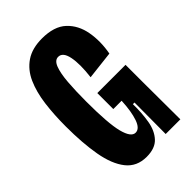

<svg xmlns="http://www.w3.org/2000/svg" viewBox="-210 -746 832 832"><g transform="rotate(-45 206.0 -330.0)"><path d="M175 12Q115 12 81 -31Q47 -74 33.5 -150.5Q20 -227 20 -329Q20 -401 28 -463Q36 -525 57 -572Q78 -619 117 -645.5Q156 -672 217 -672Q291 -672 329.5 -636Q368 -600 378.5 -542Q389 -484 377 -419L247 -404Q256 -477 247 -521.5Q238 -566 210 -566Q189 -566 178 -537.5Q167 -509 163 -459Q159 -409 159 -343Q159 -208 173.5 -152Q188 -96 215 -96Q240 -96 253.5 -135Q267 -174 270 -237H219V-335H392V-229L393 0H303L304 -192H294Q295 -137 287 -90.5Q279 -44 253 -16Q227 12 175 12Z"/></g></svg>

Font: Bricolage Grotesque 48pt Condensed Bricolage Grotesque 48pt Condensed Regular
Style: Bold
Weight: 700
Width: 3
Designer: Mathieu Triay
Foundry: Atelier Triay
Version: Version 1.000; ttfautohint (v1.8.4.7-5d5b);gftools[0.9.32]